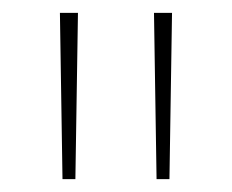

<svg xmlns="http://www.w3.org/2000/svg" viewBox="-20 -734 360 298"><path d="M101 -714 97 -456H77L73 -714ZM247 -714 243 -456H223L219 -714Z"/></svg>

Font: Noto Sans Symbols Thin
Style: Regular
Weight: 250
Version: Version 2.002